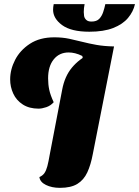

<svg xmlns="http://www.w3.org/2000/svg" viewBox="-20 -884 671 926"><path d="M269 22Q230 22 201.5 8Q173 -6 170 -30Q186 -37 194.5 -49.5Q203 -62 208.5 -83Q214 -104 220 -139L280 -452Q292 -516 327 -558Q362 -600 413.5 -624Q465 -648 530 -660L428 -143Q418 -89 401 -52.5Q384 -16 353 3Q322 22 269 22ZM166 -360Q121 -360 90 -380Q59 -400 44 -432.5Q29 -465 29 -501Q29 -549 53 -595.5Q77 -642 124.5 -673Q172 -704 242 -704Q281 -704 314 -697Q347 -690 378 -682Q409 -674 445.5 -667.5Q482 -661 530 -660L379 -604L377 -614Q359 -623 342.5 -627Q326 -631 311 -631Q266 -631 239 -597.5Q212 -564 212 -506Q212 -477 217.5 -451Q223 -425 239 -391Q224 -374 203 -367Q182 -360 166 -360ZM411 -731Q323 -731 279.5 -763Q236 -795 236 -837Q236 -849 239 -864H388Q386 -854 385 -844.5Q384 -835 384 -826Q384 -818 385.5 -807.5Q387 -797 395.5 -788.5Q404 -780 421 -780Q446 -780 458.5 -793Q471 -806 477.5 -825.5Q484 -845 488 -864H631Q623 -828 597.5 -797.5Q572 -767 526 -749Q480 -731 411 -731Z"/></svg>

Font: Sansita Swashed Light ExtraBold
Style: Regular
Weight: 800
Version: Version 1.003